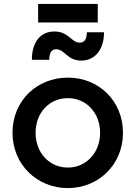

<svg xmlns="http://www.w3.org/2000/svg" viewBox="-20 -950 693 982"><path d="M327 12C482 12 609 -106 609 -271C609 -434 485 -553 327 -553C168 -553 44 -434 44 -271C44 -108 170 12 327 12ZM143 -644H232C232 -682 245 -698 267 -698C312 -698 323 -640 396 -640C462 -640 512 -692 512 -785H424C424 -751 413 -732 388 -732C344 -732 332 -789 258 -789C193 -789 143 -742 143 -644ZM162 -271C162 -373 232 -448 327 -448C421 -448 492 -373 492 -271C492 -169 421 -93 327 -93C232 -93 162 -169 162 -271ZM175 -835H480V-930H175Z"/></svg>

Font: Mluvka SemiBold
Style: Regular
Weight: 600
Designer: Modified by Jiří Krblich, Original typeface by Gumpita Rahayu
Foundry: Gumpita Rahayu & Jiří Krblich
Version: Version 2.000;Glyphs 3.1.1 (3134)